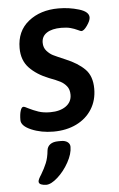

<svg xmlns="http://www.w3.org/2000/svg" viewBox="-54 -568 522 843"><g transform="rotate(-5 206.5 -146.5)"><path d="M27 -56Q27 -81 32 -97Q37 -113 45 -113Q51 -113 65 -105Q87 -94 109 -86.5Q131 -79 161 -79Q204 -79 230 -97.5Q256 -116 256 -148Q256 -171 244.5 -185.5Q233 -200 216.5 -208.5Q200 -217 168 -229Q115 -250 83 -283.5Q51 -317 51 -371Q51 -446 103.5 -488Q156 -530 236 -530Q283 -530 326 -517Q369 -504 369 -479Q369 -465 354 -443.5Q339 -422 328 -422Q325 -422 311.5 -428.5Q298 -435 281.5 -439.5Q265 -444 241 -444Q200 -444 177 -429Q154 -414 154 -386Q154 -364 167 -349.5Q180 -335 194 -328Q208 -321 248 -304Q301 -282 331.5 -251.5Q362 -221 362 -165Q362 -114 337.5 -75Q313 -36 269 -14.5Q225 7 168 7Q114 7 70.5 -11.5Q27 -30 27 -56ZM83 220Q83 211 97 190Q112 165 121.5 142Q131 119 134 87Q136 70 149 60.5Q162 51 185 51H197Q215 51 225.5 59Q236 67 236 80Q236 111 215.5 148Q195 185 166 211Q137 237 115 237Q103 237 93 233Q83 229 83 220Z"/></g></svg>

Font: Asap-MediumItalic
Style: Italic
Weight: 500
Italic angle: -6°
Designer: Pablo Cosgaya
Foundry: Omnibus-Type
Version: Version 2.000; ttfautohint (v1.8)